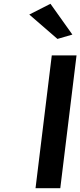

<svg xmlns="http://www.w3.org/2000/svg" viewBox="-20 -996 425 1016"><path d="M363 -813 247 -976 135 -919 284 -790ZM299 0 385 -703H254L168 0Z"/></svg>

Font: Bluebird
Style: NrwObl
Weight: 400
Designer: Jasper
Foundry: Cannot Into Space Fonts
Version: Version 0.98